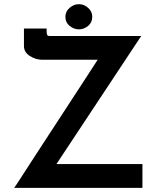

<svg xmlns="http://www.w3.org/2000/svg" viewBox="-20 -902 757 922"><path d="M48 0Q55 -9 75 -40Q95 -71 125 -117.5Q155 -164 191 -219Q227 -274 264.5 -331.5Q302 -389 337.5 -443.5Q373 -498 402 -542.5Q431 -587 449 -615H183Q152 -615 123.5 -633Q95 -651 95 -681V-765H204V-752Q204 -734 209.5 -731Q215 -728 229 -729Q233 -729 235 -729H658L251 -114H664V0ZM294 -821Q294 -847 314.5 -864.5Q335 -882 359 -882Q383 -882 403 -864.5Q423 -847 423 -821Q423 -794 403 -777.5Q383 -761 359 -761Q335 -761 314.5 -777.5Q294 -794 294 -821Z"/></svg>

Font: Reem Kufi Medium
Style: Regular
Weight: 500
Designer: Khaled Hosny
Version: Version 1.001